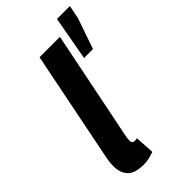

<svg xmlns="http://www.w3.org/2000/svg" viewBox="-242 -836 912 912"><g transform="rotate(-45 214.5 -379.5)"><path d="M145 11Q86 11 61.5 -15Q37 -41 37 -86Q37 -99 38.5 -113Q40 -127 44 -146L155 -700H292L179 -141Q178 -133 177.5 -128Q177 -123 177 -118Q177 -99 194 -99Q197 -99 200.5 -99.5Q204 -100 210 -101L216 -3Q201 2 183.5 6.5Q166 11 145 11ZM302 -548 342 -770H429L415 -701L362 -548Z"/></g></svg>

Font: Source Sans 3 ExtraLight
Style: Bold Italic
Weight: 700
Italic angle: -11°
Version: Version 3.052;hotconv 1.1.0;makeotfexe 2.6.0